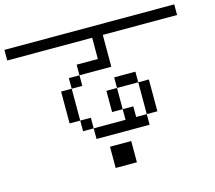

<svg xmlns="http://www.w3.org/2000/svg" viewBox="-113 -828 1225 1092"><g transform="rotate(-15 500.0 -282.0)"><path d="M1000 -625V-687.5H0V-625H500Q500 -625 500 -500H375V-437.5H312.5V-375H250V-187.5H312.5V-125H375V-62.5H687.5V-125H625V-187.5H562.5V-125H375V-187.5H312.5V-375H375V-437.5H562.5V-625ZM437.5 0Q437.5 0 437.5 125H562.5Q562.5 125 562.5 0ZM687.5 -125H750V-312.5H687.5ZM562.5 -187.5Q562.5 -187.5 562.5 -312.5H500Q500 -312.5 500 -187.5ZM562.5 -312.5H687.5V-375H562.5Z"/></g></svg>

Font: BFUnifontExMono
Style: Regular
Weight: 500
Version: Version 15.0.06